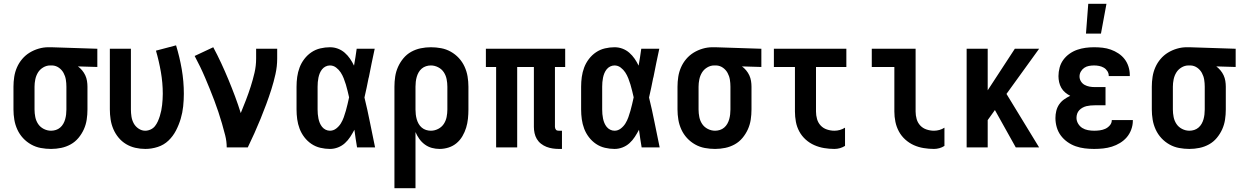

<svg xmlns="http://www.w3.org/2000/svg" viewBox="-20 -777 6540 1012"><path d="M249 8Q222 8 195 3Q168 -2 144 -15.5Q120 -29 101.5 -49Q83 -69 71.5 -94Q60 -119 55.5 -146Q51 -173 51 -200V-320Q51 -346 55 -372Q59 -398 69.5 -422Q80 -446 97 -466Q114 -486 136 -499.5Q158 -513 183.5 -520.5Q209 -528 235 -528H250L493 -520V-424L391 -427Q403 -418 413 -406Q423 -394 429.5 -380Q436 -366 438.5 -350.5Q441 -335 441 -320V-200Q441 -173 437 -146.5Q433 -120 422 -95.5Q411 -71 393.5 -50Q376 -29 352.5 -16Q329 -3 302.5 2.5Q276 8 249 8ZM249 -88Q262 -88 274.5 -92Q287 -96 297 -104.5Q307 -113 313.5 -124.5Q320 -136 323.5 -148.5Q327 -161 328.5 -174Q330 -187 330 -200V-320Q330 -339 327 -357.5Q324 -376 315 -392.5Q306 -409 290.5 -420Q275 -431 256 -432H244Q225 -432 207.5 -421.5Q190 -411 180 -394.5Q170 -378 166 -358.5Q162 -339 162 -320V-200Q162 -180 166 -160Q170 -140 181 -123.5Q192 -107 210.5 -97.5Q229 -88 249 -88Z M746 8Q719 8 693 2Q667 -4 644.5 -17.5Q622 -31 605 -51.5Q588 -72 577.5 -96.5Q567 -121 563 -147.5Q559 -174 559 -200V-520H670V-200Q670 -181 673 -162Q676 -143 685 -126.5Q694 -110 710.5 -99Q727 -88 745 -88Q760 -88 774 -94.5Q788 -101 797 -112.5Q806 -124 812 -137.5Q818 -151 822.5 -165.5Q827 -180 830 -194.5Q833 -209 834.5 -223.5Q836 -238 837 -253Q838 -268 838 -283Q838 -340 828 -397.5Q818 -455 802 -510L908 -538Q927 -476 938 -412Q949 -348 949 -283Q949 -250 945.5 -216.5Q942 -183 932.5 -151Q923 -119 907.5 -89Q892 -59 868 -36Q844 -13 811.5 -2.5Q779 8 746 8Z M1175 0Q1175 -32 1167 -63.5Q1159 -95 1150 -126Q1141 -157 1131 -187Q1121 -217 1109.5 -247.5Q1098 -278 1086 -307.5Q1074 -337 1061.5 -366.5Q1049 -396 1035 -425Q1021 -454 1006 -482L1104 -528Q1126 -487 1146 -444Q1166 -401 1184 -357.5Q1202 -314 1218.5 -270Q1235 -226 1249 -181Q1263 -215 1276.5 -250Q1290 -285 1301.5 -321Q1313 -357 1321.5 -393.5Q1330 -430 1330 -468V-520H1441V-468Q1441 -427 1432 -386.5Q1423 -346 1410.5 -306.5Q1398 -267 1383.5 -228Q1369 -189 1353.5 -151Q1338 -113 1321 -75Q1304 -37 1286 0Z M1719 8Q1694 8 1668.5 2Q1643 -4 1621.5 -18.5Q1600 -33 1584 -54Q1568 -75 1559 -99Q1550 -123 1546.5 -148.5Q1543 -174 1543 -200V-320Q1543 -346 1546.5 -371.5Q1550 -397 1559 -421Q1568 -445 1584 -466Q1600 -487 1621.5 -501.5Q1643 -516 1668.5 -522Q1694 -528 1719 -528Q1741 -528 1761 -520.5Q1781 -513 1797 -499Q1813 -485 1825 -467.5Q1837 -450 1846 -431Q1850 -453 1853.5 -475.5Q1857 -498 1860 -520H1955Q1947 -482 1939 -444.5Q1931 -407 1924 -369L1923 -367Q1918 -341 1912.5 -315Q1907 -289 1901 -263Q1917 -198 1930 -132Q1943 -66 1957 0H1862Q1858 -23 1854.5 -46.5Q1851 -70 1848 -93Q1838 -74 1826 -55.5Q1814 -37 1798 -22.5Q1782 -8 1761.5 0Q1741 8 1719 8ZM1719 -88Q1737 -88 1752 -99.5Q1767 -111 1776.5 -126.5Q1786 -142 1792 -159Q1798 -176 1803 -193.5Q1808 -211 1812 -228.5Q1816 -246 1820 -264Q1816 -281 1812 -298Q1808 -315 1803 -331.5Q1798 -348 1791.5 -364.5Q1785 -381 1775.5 -395.5Q1766 -410 1751.5 -421Q1737 -432 1719 -432Q1707 -432 1696 -426.5Q1685 -421 1677.5 -411.5Q1670 -402 1665.5 -391Q1661 -380 1658.5 -368Q1656 -356 1655 -344Q1654 -332 1654 -320V-200Q1654 -188 1655 -176Q1656 -164 1658.5 -152Q1661 -140 1665.5 -129Q1670 -118 1677.5 -108.5Q1685 -99 1696 -93.5Q1707 -88 1719 -88Z M2059 215V-320Q2059 -347 2063 -373.5Q2067 -400 2078 -424.5Q2089 -449 2106.5 -470Q2124 -491 2147.5 -504Q2171 -517 2197.5 -522.5Q2224 -528 2251 -528Q2278 -528 2305 -523Q2332 -518 2356 -504.5Q2380 -491 2398.5 -471Q2417 -451 2428.5 -426Q2440 -401 2444.5 -374Q2449 -347 2449 -320V-200Q2449 -176 2446.5 -151.5Q2444 -127 2437 -104Q2430 -81 2417.5 -59.5Q2405 -38 2386.5 -22.5Q2368 -7 2344.5 0.5Q2321 8 2297 8Q2276 8 2256 2.5Q2236 -3 2219 -15.5Q2202 -28 2190 -45Q2178 -62 2170 -81V215ZM2251 -88Q2271 -88 2289.5 -97.5Q2308 -107 2319 -123.5Q2330 -140 2334 -160Q2338 -180 2338 -200V-320Q2338 -340 2334 -360Q2330 -380 2319 -396.5Q2308 -413 2289.5 -422.5Q2271 -432 2251 -432Q2238 -432 2225.5 -428Q2213 -424 2203 -415.5Q2193 -407 2186.5 -395.5Q2180 -384 2176.5 -371.5Q2173 -359 2171.5 -346Q2170 -333 2170 -320V-200Q2170 -187 2171.5 -174Q2173 -161 2176.5 -148.5Q2180 -136 2186.5 -124.5Q2193 -113 2203 -104.5Q2213 -96 2225.5 -92Q2238 -88 2251 -88Z M2942 8H2925Q2909 8 2892.5 5.5Q2876 3 2860.5 -3Q2845 -9 2831.5 -19.5Q2818 -30 2809.5 -44.5Q2801 -59 2797.5 -75.5Q2794 -92 2794 -108V-424H2706V0H2595V-424H2541V-520H2959V-424H2905V-108Q2905 -104 2906.5 -100Q2908 -96 2910.5 -93Q2913 -90 2917 -89Q2921 -88 2925 -88H2942Z M3219 8Q3194 8 3168.5 2Q3143 -4 3121.5 -18.5Q3100 -33 3084 -54Q3068 -75 3059 -99Q3050 -123 3046.5 -148.5Q3043 -174 3043 -200V-320Q3043 -346 3046.5 -371.5Q3050 -397 3059 -421Q3068 -445 3084 -466Q3100 -487 3121.5 -501.5Q3143 -516 3168.5 -522Q3194 -528 3219 -528Q3241 -528 3261 -520.5Q3281 -513 3297 -499Q3313 -485 3325 -467.5Q3337 -450 3346 -431Q3350 -453 3353.5 -475.5Q3357 -498 3360 -520H3455Q3447 -482 3439 -444.5Q3431 -407 3424 -369L3423 -367Q3418 -341 3412.5 -315Q3407 -289 3401 -263Q3417 -198 3430 -132Q3443 -66 3457 0H3362Q3358 -23 3354.5 -46.5Q3351 -70 3348 -93Q3338 -74 3326 -55.5Q3314 -37 3298 -22.5Q3282 -8 3261.5 0Q3241 8 3219 8ZM3219 -88Q3237 -88 3252 -99.5Q3267 -111 3276.5 -126.5Q3286 -142 3292 -159Q3298 -176 3303 -193.5Q3308 -211 3312 -228.5Q3316 -246 3320 -264Q3316 -281 3312 -298Q3308 -315 3303 -331.5Q3298 -348 3291.5 -364.5Q3285 -381 3275.5 -395.5Q3266 -410 3251.5 -421Q3237 -432 3219 -432Q3207 -432 3196 -426.5Q3185 -421 3177.5 -411.5Q3170 -402 3165.5 -391Q3161 -380 3158.5 -368Q3156 -356 3155 -344Q3154 -332 3154 -320V-200Q3154 -188 3155 -176Q3156 -164 3158.5 -152Q3161 -140 3165.5 -129Q3170 -118 3177.5 -108.5Q3185 -99 3196 -93.5Q3207 -88 3219 -88Z M3749 8Q3722 8 3695 3Q3668 -2 3644 -15.5Q3620 -29 3601.5 -49Q3583 -69 3571.5 -94Q3560 -119 3555.5 -146Q3551 -173 3551 -200V-320Q3551 -346 3555 -372Q3559 -398 3569.5 -422Q3580 -446 3597 -466Q3614 -486 3636 -499.5Q3658 -513 3683.5 -520.5Q3709 -528 3735 -528H3750L3993 -520V-424L3891 -427Q3903 -418 3913 -406Q3923 -394 3929.5 -380Q3936 -366 3938.5 -350.5Q3941 -335 3941 -320V-200Q3941 -173 3937 -146.5Q3933 -120 3922 -95.5Q3911 -71 3893.5 -50Q3876 -29 3852.5 -16Q3829 -3 3802.5 2.5Q3776 8 3749 8ZM3749 -88Q3762 -88 3774.5 -92Q3787 -96 3797 -104.5Q3807 -113 3813.5 -124.5Q3820 -136 3823.5 -148.5Q3827 -161 3828.5 -174Q3830 -187 3830 -200V-320Q3830 -339 3827 -357.5Q3824 -376 3815 -392.5Q3806 -409 3790.5 -420Q3775 -431 3756 -432H3744Q3725 -432 3707.5 -421.5Q3690 -411 3680 -394.5Q3670 -378 3666 -358.5Q3662 -339 3662 -320V-200Q3662 -180 3666 -160Q3670 -140 3681 -123.5Q3692 -107 3710.5 -97.5Q3729 -88 3749 -88Z M4378 8Q4351 8 4324 3.5Q4297 -1 4272 -12Q4247 -23 4226.5 -41.5Q4206 -60 4193 -84Q4180 -108 4175 -135Q4170 -162 4170 -189V-424H4059V-520H4441V-424H4281V-189Q4281 -169 4286.5 -149.5Q4292 -130 4305.5 -115.5Q4319 -101 4338.5 -94.5Q4358 -88 4378 -88Q4393 -88 4407 -92Q4421 -96 4434 -104V-8Q4421 0 4407 4Q4393 8 4378 8Z M4903 8Q4876 8 4848.5 3.5Q4821 -1 4796.5 -12Q4772 -23 4751.5 -41.5Q4731 -60 4718 -84Q4705 -108 4699.5 -135Q4694 -162 4694 -189V-424H4575V-520H4806V-189Q4806 -169 4811.5 -149.5Q4817 -130 4830.5 -115.5Q4844 -101 4863.5 -94.5Q4883 -88 4903 -88Q4917 -88 4931.5 -92Q4946 -96 4958 -104V-8Q4946 0 4931.5 4Q4917 8 4903 8Z M5334 0 5224 -197 5186 -144V0H5075V-520H5186V-301L5329 -520H5457L5285 -282L5457 0Z M5747 8Q5722 8 5697.5 5Q5673 2 5650 -6Q5627 -14 5606.5 -28.5Q5586 -43 5571.5 -62.5Q5557 -82 5550 -106Q5543 -130 5543 -155Q5543 -174 5547.5 -192.5Q5552 -211 5562.5 -226.5Q5573 -242 5588.5 -253Q5604 -264 5621 -272Q5607 -279 5594.5 -289.5Q5582 -300 5574 -314Q5566 -328 5562.5 -344Q5559 -360 5559 -376Q5559 -398 5565 -420.5Q5571 -443 5584.5 -461.5Q5598 -480 5617 -493.5Q5636 -507 5657.5 -514.5Q5679 -522 5701.5 -525Q5724 -528 5747 -528Q5769 -528 5791.5 -525.5Q5814 -523 5835 -515.5Q5856 -508 5875 -495.5Q5894 -483 5907.5 -465.5Q5921 -448 5928 -426Q5935 -404 5935 -382V-376H5824V-378Q5824 -391 5816.5 -402.5Q5809 -414 5797.5 -420.5Q5786 -427 5773 -429.5Q5760 -432 5747 -432Q5733 -432 5719.5 -429.5Q5706 -427 5695 -419.5Q5684 -412 5677 -400Q5670 -388 5670 -374Q5670 -360 5677.5 -348Q5685 -336 5697 -329.5Q5709 -323 5722.5 -320.5Q5736 -318 5750 -318H5807V-222H5750Q5739 -222 5728 -221Q5717 -220 5706.5 -217.5Q5696 -215 5686 -209.5Q5676 -204 5668.5 -196Q5661 -188 5657.5 -177.5Q5654 -167 5654 -156Q5654 -140 5662.5 -125.5Q5671 -111 5684.5 -102.5Q5698 -94 5714.5 -91Q5731 -88 5747 -88Q5762 -88 5777 -90Q5792 -92 5805.5 -98Q5819 -104 5829.5 -116Q5840 -128 5840 -143V-144H5951V-140Q5951 -117 5942.5 -94Q5934 -71 5919 -53.5Q5904 -36 5883.5 -23.5Q5863 -11 5840.5 -4Q5818 3 5794.5 5.5Q5771 8 5747 8ZM5704 -600 5716 -757H5812L5783 -600Z M6249 8Q6222 8 6195 3Q6168 -2 6144 -15.5Q6120 -29 6101.5 -49Q6083 -69 6071.5 -94Q6060 -119 6055.5 -146Q6051 -173 6051 -200V-320Q6051 -346 6055 -372Q6059 -398 6069.5 -422Q6080 -446 6097 -466Q6114 -486 6136 -499.5Q6158 -513 6183.5 -520.5Q6209 -528 6235 -528H6250L6493 -520V-424L6391 -427Q6403 -418 6413 -406Q6423 -394 6429.5 -380Q6436 -366 6438.5 -350.5Q6441 -335 6441 -320V-200Q6441 -173 6437 -146.5Q6433 -120 6422 -95.5Q6411 -71 6393.5 -50Q6376 -29 6352.5 -16Q6329 -3 6302.5 2.5Q6276 8 6249 8ZM6249 -88Q6262 -88 6274.5 -92Q6287 -96 6297 -104.5Q6307 -113 6313.5 -124.5Q6320 -136 6323.5 -148.5Q6327 -161 6328.5 -174Q6330 -187 6330 -200V-320Q6330 -339 6327 -357.5Q6324 -376 6315 -392.5Q6306 -409 6290.5 -420Q6275 -431 6256 -432H6244Q6225 -432 6207.5 -421.5Q6190 -411 6180 -394.5Q6170 -378 6166 -358.5Q6162 -339 6162 -320V-200Q6162 -180 6166 -160Q6170 -140 6181 -123.5Q6192 -107 6210.5 -97.5Q6229 -88 6249 -88Z"/></svg>

Font: Iosevka Term
Style: Bold
Weight: 700
Monospace: yes
Designer: Belleve Invis
Foundry: Belleve Invis
Version: Version 30.0.1